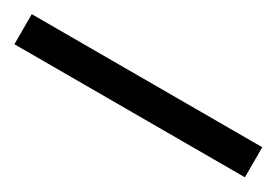

<svg xmlns="http://www.w3.org/2000/svg" viewBox="-13 -975 526 365"><g transform="rotate(30 250.0 -793.0)"><path d="M503 -760H-3V-826H503Z"/></g></svg>

Font: Noto Sans Pahawh Hmong
Style: Regular
Weight: 400
Designer: Monotype Design Team
Foundry: Monotype Imaging Inc.
Version: Version 2.001; ttfautohint (v1.8.4.7-5d5b)